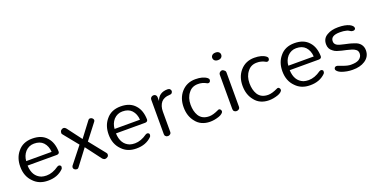

<svg xmlns="http://www.w3.org/2000/svg" viewBox="-21 -1277 3801 1936"><g transform="rotate(-20 1879.5 -309.5)"><path d="M457.5 -231Q457.5 -206.9 429.9 -204.6H114.9Q119.5 -87.4 206.9 -52.9Q231 -44.8 262.1 -44.8Q326.4 -44.8 393.1 -92Q413.8 -103.4 427.6 -89.7Q434.5 -82.8 432.2 -75.9Q432.2 -59.8 424.1 -52.9Q360.9 10.3 257.5 9.2Q163.2 9.2 105.7 -51.7Q41.4 -114.9 41.4 -218.4Q41.4 -313.8 94.3 -375.9Q149.4 -444.8 250.6 -444.8Q351.7 -444.8 404.6 -383.9Q455.2 -328.7 457.5 -231ZM389.7 -251.7Q386.2 -313.8 349.4 -354Q314.9 -390.8 250.6 -390.8Q195.4 -390.8 156.3 -349.4Q120.7 -308 117.2 -251.7Z M679.3 -224.1 551.7 -381.6Q544.8 -388.5 546 -398.9Q547.1 -409.2 549.4 -414.9Q551.7 -420.7 556.3 -425.3Q569 -436.8 583.3 -436.8Q597.7 -436.8 611.5 -420.7L727.6 -266.7L846 -423Q855.2 -436.8 869 -436.8Q882.8 -436.8 893.1 -427Q903.4 -417.2 903.4 -406.9Q903.4 -396.6 896.6 -389.7L769 -224.1L905.7 -52.9Q912.6 -44.8 912.6 -36.2Q912.6 -27.6 909.8 -20.7Q906.9 -13.8 901.1 -10.3Q887.4 0 873.6 0Q859.8 0 846 -13.8L719.5 -181.6L590.8 -11.5Q582.8 0 572.4 0Q555.2 0 544.8 -9.2Q534.5 -18.4 534.5 -28.7Q534.5 -39.1 540.2 -48.3Z M1405.7 -231Q1405.7 -206.9 1378.2 -204.6H1063.2Q1067.8 -87.4 1155.2 -52.9Q1179.3 -44.8 1210.3 -44.8Q1274.7 -44.8 1341.4 -92Q1362.1 -103.4 1375.9 -89.7Q1382.8 -82.8 1380.5 -75.9Q1380.5 -59.8 1372.4 -52.9Q1309.2 10.3 1205.7 9.2Q1111.5 9.2 1054 -51.7Q989.7 -114.9 989.7 -218.4Q989.7 -313.8 1042.5 -375.9Q1097.7 -444.8 1198.9 -444.8Q1300 -444.8 1352.9 -383.9Q1403.4 -328.7 1405.7 -231ZM1337.9 -251.7Q1334.5 -313.8 1297.7 -354Q1263.2 -390.8 1198.9 -390.8Q1143.7 -390.8 1104.6 -349.4Q1069 -308 1065.5 -251.7Z M1582.8 -363.2Q1610.3 -444.8 1703.4 -444.8Q1720.7 -444.8 1729.3 -435.1Q1737.9 -425.3 1737.9 -414.4Q1737.9 -403.4 1729.3 -393.7Q1720.7 -383.9 1697.7 -383.9Q1674.7 -383.9 1651.7 -374.7Q1628.7 -365.5 1613.8 -348.3Q1582.8 -310.3 1582.8 -248.3V-32.2Q1582.8 -16.1 1571.3 -8Q1559.8 0 1550.6 0Q1541.4 0 1535.6 -1.7Q1529.9 -3.4 1524.1 -9.2Q1513.8 -16.1 1513.8 -32.2V-402.3Q1513.8 -417.2 1524.1 -427Q1534.5 -436.8 1550 -436.8Q1565.5 -436.8 1574.1 -427Q1582.8 -417.2 1582.8 -402.3Z M1794.3 -218.4Q1794.3 -313.8 1848.3 -377Q1906.9 -444.8 2001.1 -444.8Q2081.6 -444.8 2124.1 -411.5Q2136.8 -402.3 2136.8 -389.7Q2136.8 -377 2129.9 -369.5Q2123 -362.1 2113.8 -362.1Q2104.6 -362.1 2100 -365.5Q2056.3 -390.8 2008 -389.7Q1944.8 -389.7 1909.2 -342.5Q1869 -294.3 1869 -218.4Q1869 -148.3 1897.7 -100Q1932.2 -44.8 2008 -44.8Q2049.4 -44.8 2109.2 -73.6Q2125.3 -82.8 2136.8 -69Q2143.7 -62.1 2143.7 -50Q2143.7 -37.9 2128.7 -25.9Q2113.8 -13.8 2093.1 -6.9Q2042.5 10.3 1995.4 9.8Q1948.3 9.2 1910.3 -8Q1872.4 -25.3 1847.1 -58.6Q1794.3 -121.8 1794.3 -218.4Z M2332.2 -588.5Q2332.2 -570.1 2319.5 -558.6Q2306.9 -547.1 2283.9 -547.1Q2260.9 -547.1 2248.3 -558.6Q2235.6 -570.1 2235.6 -588.5Q2235.6 -604.6 2248.3 -616.1Q2260.9 -627.6 2284.5 -627.6Q2308 -627.6 2320.1 -616.1Q2332.2 -604.6 2332.2 -588.5ZM2249.4 -400Q2249.4 -417.2 2260.9 -427Q2272.4 -436.8 2281.6 -436.8Q2290.8 -436.8 2296.6 -433.9Q2302.3 -431 2308 -425.3Q2320.7 -417.2 2320.7 -400V-34.5Q2320.7 -17.2 2309.2 -8.6Q2297.7 0 2283.9 0Q2270.1 0 2259.8 -8.6Q2249.4 -17.2 2249.4 -34.5Z M2426.4 -218.4Q2426.4 -313.8 2480.5 -377Q2539.1 -444.8 2633.3 -444.8Q2713.8 -444.8 2756.3 -411.5Q2769 -402.3 2769 -389.7Q2769 -377 2762.1 -369.5Q2755.2 -362.1 2746 -362.1Q2736.8 -362.1 2732.2 -365.5Q2688.5 -390.8 2640.2 -389.7Q2577 -389.7 2541.4 -342.5Q2501.1 -294.3 2501.1 -218.4Q2501.1 -148.3 2529.9 -100Q2564.4 -44.8 2640.2 -44.8Q2681.6 -44.8 2741.4 -73.6Q2757.5 -82.8 2769 -69Q2775.9 -62.1 2775.9 -50Q2775.9 -37.9 2760.9 -25.9Q2746 -13.8 2725.3 -6.9Q2674.7 10.3 2627.6 9.8Q2580.5 9.2 2542.5 -8Q2504.6 -25.3 2479.3 -58.6Q2426.4 -121.8 2426.4 -218.4Z M3270.1 -231Q3270.1 -206.9 3242.5 -204.6H2927.6Q2932.2 -87.4 3019.5 -52.9Q3043.7 -44.8 3074.7 -44.8Q3139.1 -44.8 3205.7 -92Q3226.4 -103.4 3240.2 -89.7Q3247.1 -82.8 3244.8 -75.9Q3244.8 -59.8 3236.8 -52.9Q3173.6 10.3 3070.1 9.2Q2975.9 9.2 2918.4 -51.7Q2854 -114.9 2854 -218.4Q2854 -313.8 2906.9 -375.9Q2962.1 -444.8 3063.2 -444.8Q3164.4 -444.8 3217.2 -383.9Q3267.8 -328.7 3270.1 -231ZM3202.3 -251.7Q3198.9 -313.8 3162.1 -354Q3127.6 -390.8 3063.2 -390.8Q3008 -390.8 2969 -349.4Q2933.3 -308 2929.9 -251.7Z M3532.2 -390.8Q3432.2 -390.8 3434.5 -327.6Q3434.5 -287.4 3492 -272.4Q3511.5 -266.7 3533.9 -262.1Q3556.3 -257.5 3582.8 -251.1Q3609.2 -244.8 3636.8 -234.5Q3675.9 -223 3697.1 -196Q3718.4 -169 3718.4 -131Q3718.4 -62.1 3659.8 -24.1Q3606.9 10.3 3526.4 9.2Q3466.7 9.2 3409.2 -11.5Q3386.2 -20.7 3372.4 -33.3Q3358.6 -46 3358.6 -57.5Q3358.6 -69 3366.1 -75.9Q3373.6 -82.8 3383.9 -82.8Q3394.3 -82.8 3407.5 -77Q3420.7 -71.3 3441.4 -64.4Q3494.3 -44.8 3526.4 -44.8Q3558.6 -44.8 3578.2 -48.9Q3597.7 -52.9 3613.8 -62.1Q3648.3 -85.1 3648.3 -121.8Q3648.3 -148.3 3631.6 -162.6Q3614.9 -177 3589.1 -185.1Q3563.2 -193.1 3537.9 -198.9Q3512.6 -204.6 3487.4 -210.3Q3462.1 -216.1 3439.1 -224.1Q3416.1 -232.2 3400 -246Q3360.9 -273.6 3360.9 -324.1Q3360.9 -388.5 3414.9 -417.2Q3459.8 -444.8 3533.3 -444.8Q3608 -444.8 3652.9 -423Q3690.8 -403.4 3690.8 -379.3Q3690.8 -370.1 3683.3 -364.4Q3675.9 -358.6 3666.7 -358.6Q3649.4 -358.6 3640.8 -364.4Q3632.2 -370.1 3621.8 -375.9Q3611.5 -381.6 3597.7 -383.9Q3572.4 -390.8 3532.2 -390.8Z"/></g></svg>

Font: Mallanna
Style: Regular
Weight: 400
Designer: Purushoth Kumar Guthula
Foundry: Andhrapradesh Society for Knowledge Networks
Version: Version 1.0.4; ttfautohint (vUNKNOWN) -l 7 -r 28 -G 50 -x 13